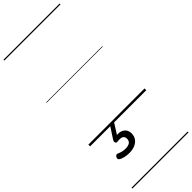

<svg xmlns="http://www.w3.org/2000/svg" viewBox="-457 -1035 1559 1559"><g transform="rotate(-45 322.5 -255.0)"><path d="M187 264Q163 264 137 258.5Q111 253 92 240Q85 234 85.5 225.5Q86 217 91 210Q97 201 103 199Q109 197 117 200Q132 207 150 212Q168 217 191 217Q222 217 239 205Q256 193 256 168Q256 143 238 134Q220 125 184 130Q176 131 172 128.5Q168 126 166 121Q163 114 164 108.5Q165 103 170 94L234 -4H278L207 108L192 94Q231 84 257.5 91Q284 98 298.5 117Q313 136 313 164Q313 195 297 217.5Q281 240 253 252Q225 264 187 264ZM0 475H645V485H0ZM0 -20H645V0H0ZM0 -505H645V-500H0ZM0 -995H645V-985H0Z"/></g></svg>

Font: Playwrite SK Guides
Style: Regular
Weight: 400
Designer: Veronika Burian, José Scaglione
Foundry: TypeTogether
Version: Version 1.003